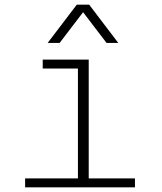

<svg xmlns="http://www.w3.org/2000/svg" viewBox="-20 -798 690 818"><path d="M312 0V-544H358V0ZM87 0V-38H555V0ZM162 -506V-544H335V-506ZM183 -615 307 -778H360L484 -615H434L334 -746L234 -615Z"/></svg>

Font: Azeret Mono Thin Thin
Style: Regular
Weight: 250
Version: Version 1.002